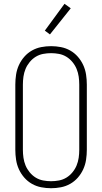

<svg xmlns="http://www.w3.org/2000/svg" viewBox="-20 -987 540 1015"><path d="M250 8Q224 8 198 3Q172 -2 149 -15Q126 -28 108.5 -48Q91 -68 80 -92Q69 -116 65 -142.5Q61 -169 61 -195V-540Q61 -566 65 -592.5Q69 -619 80 -643Q91 -667 108.5 -687Q126 -707 149 -720Q172 -733 198 -738Q224 -743 250 -743Q276 -743 302 -738Q328 -733 351 -720Q374 -707 391.5 -687Q409 -667 420 -643Q431 -619 435 -592.5Q439 -566 439 -540V-195Q439 -169 435 -142.5Q431 -116 420 -92Q409 -68 391.5 -48Q374 -28 351 -15Q328 -2 302 3Q276 8 250 8ZM250 -29Q271 -29 292 -33Q313 -37 331 -48Q349 -59 363 -76Q377 -93 385 -112.5Q393 -132 396 -153Q399 -174 399 -195V-540Q399 -561 396 -582Q393 -603 385 -622.5Q377 -642 363 -659Q349 -676 331 -687Q313 -698 292 -702Q271 -706 250 -706Q229 -706 208 -702Q187 -698 169 -687Q151 -676 137 -659Q123 -642 115 -622.5Q107 -603 104 -582Q101 -561 101 -540V-195Q101 -174 104 -153Q107 -132 115 -112.5Q123 -93 137 -76Q151 -59 169 -48Q187 -37 208 -33Q229 -29 250 -29ZM244 -805 217 -825 321 -967 354 -943Z"/></svg>

Font: Iosevka Term Curly Extralight
Style: Regular
Weight: 200
Designer: Belleve Invis
Foundry: Belleve Invis
Version: Version 32.3.0